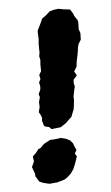

<svg xmlns="http://www.w3.org/2000/svg" viewBox="-94 -720 450 779"><g transform="rotate(-10 131.0 -330.5)"><path d="M92 -201 84 -211 70 -215 64 -220 60 -241 62 -253 58 -267 53 -277 60 -298 61 -318 68 -337 65 -349 75 -367 77 -380 75 -396 83 -409 81 -426 91 -440 92 -453 93 -467 96 -485 94 -501 98 -515 99 -532 101 -554 104 -569 105 -596 106 -604 127 -639 132 -649 149 -659 168 -673 184 -676 204 -677 225 -671 250 -666 260 -647 262 -638 273 -618 274 -609 272 -591 271 -580 275 -565 272 -538 260 -522 255 -508 252 -494 248 -479 240 -453 236 -433 223 -415 231 -398 215 -383 213 -369 215 -355 210 -340 203 -316 202 -300 197 -275 194 -264 180 -236 167 -226 154 -215 130 -202ZM45 16 21 8 6 0 -6 -24 -5 -33 -13 -63 -1 -84 -2 -105 12 -116 25 -130 36 -134 51 -147 79 -159 93 -158 124 -159 143 -152 158 -143 168 -129 171 -117 177 -100 168 -87 174 -74 162 -47 151 -26 138 -10 121 3 108 10 77 16Z"/></g></svg>

Font: Winky Rough
Style: Bold Italic
Weight: 700
Italic angle: -8.97852°
Designer: Simon Atzbach
Foundry: typofactur
Version: Version 1.206; ttfautohint (v1.8.4.7-5d5b)